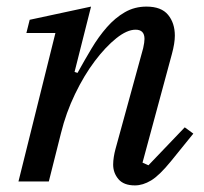

<svg xmlns="http://www.w3.org/2000/svg" viewBox="-20 -550 619 582"><path d="M389 12Q355 12 339 -7Q323 -26 323 -51Q323 -62 325 -74.5Q327 -87 330 -98L414 -404Q416 -413 417 -420Q418 -427 418 -432Q418 -460 391 -460Q365 -460 332.5 -434Q300 -408 267.5 -365Q235 -322 207.5 -265Q180 -208 165 -147L128 0H36L148 -450H60L70 -490L256 -530L206 -332L215 -329Q236 -367 257.5 -403Q279 -439 304 -467.5Q329 -496 358.5 -513Q388 -530 424 -530Q469 -530 489.5 -505Q510 -480 510 -442Q510 -419 501 -386L412 -57L430 -49L540 -164L566 -145L498 -61Q463 -18 438 -3Q413 12 389 12Z"/></svg>

Font: IBM Plex Serif Text
Style: Italic
Weight: 450
Italic angle: -14°
Designer: Mike Abbink, Paul van der Laan, Pieter van Rosmalen
Foundry: Bold Monday
Version: Version 3.001